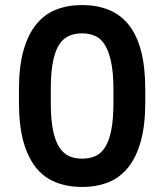

<svg xmlns="http://www.w3.org/2000/svg" viewBox="-20 -730 650 760"><path d="M305 10Q247 10 200.5 -8.5Q154 -27 122 -67Q90 -107 72.5 -170.5Q55 -234 55 -324V-376Q55 -465 72.5 -528.5Q90 -592 122.5 -632.5Q155 -673 201 -691.5Q247 -710 305 -710Q363 -710 409.5 -691.5Q456 -673 488.5 -633Q521 -593 538 -529.5Q555 -466 555 -376V-324Q555 -235 537.5 -171.5Q520 -108 487.5 -67.5Q455 -27 409 -8.5Q363 10 305 10ZM305 -102Q334 -102 357 -112Q380 -122 396 -147Q412 -172 420.5 -215Q429 -258 429 -324V-376Q429 -441 420 -484Q411 -527 395 -552.5Q379 -578 356 -588Q333 -598 305 -598Q276 -598 253 -588Q230 -578 214 -553Q198 -528 189.5 -485Q181 -442 181 -376V-324Q181 -259 189.5 -216Q198 -173 214.5 -147.5Q231 -122 253.5 -112Q276 -102 305 -102Z"/></svg>

Font: PT Root UI Bold
Style: Regular
Weight: 700
Designer: Vitaly Kuzmin
Foundry: ParaType Ltd.
Version: Version 2.000G